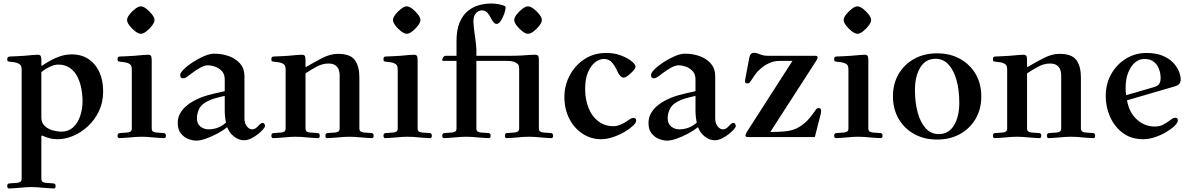

<svg xmlns="http://www.w3.org/2000/svg" viewBox="-20 -779 6758 1091"><path d="M21 278Q21 263 35 263L77 260Q87 259 95 254.5Q103 250 103 236V-383Q103 -399 98.5 -406.5Q94 -414 85 -418Q76 -423 62.5 -425Q49 -427 38 -428Q30 -429 25.5 -430.5Q21 -432 21 -442Q21 -458 38 -458Q49 -458 74 -459.5Q99 -461 118 -462Q142 -464 161.5 -466Q181 -468 193 -468Q209 -468 212 -459.5Q215 -451 215 -440V-407L218 -405Q237 -418 263 -433Q289 -448 321 -459Q353 -470 388 -470Q469 -470 517.5 -412.5Q566 -355 566 -259Q566 -197 542 -147Q518 -97 479.5 -61.5Q441 -26 396 -7Q351 12 309 12Q282 12 260 6Q238 0 219 -9L215 -5V236Q215 250 222.5 254.5Q230 259 240 260L282 263Q296 263 296 278Q296 292 286 292Q276 292 258.5 290.5Q241 289 226 288Q209 286 191 285Q173 284 159 284Q145 284 127 285Q109 286 92 288Q77 289 59.5 290.5Q42 292 32 292Q21 292 21 278ZM215 -112Q215 -82 233.5 -64Q252 -46 279 -38.5Q306 -31 330 -31Q368 -31 394.5 -54.5Q421 -78 435 -118Q449 -158 449 -205Q449 -240 442 -276.5Q435 -313 419.5 -343.5Q404 -374 377 -393Q350 -412 311 -412Q289 -412 262 -399Q235 -386 215 -369Z M702 -665Q702 -679 716 -697Q730 -715 748.5 -729Q767 -743 780 -743Q794 -743 812 -729Q830 -715 844 -697Q858 -679 858 -665Q858 -652 844 -633.5Q830 -615 812 -601Q794 -587 780 -587Q767 -587 748.5 -601Q730 -615 716 -633.5Q702 -652 702 -665ZM648 -8Q648 -23 662 -23L704 -26Q714 -27 721.5 -31.5Q729 -36 729 -50V-383Q729 -399 725 -406.5Q721 -414 712 -418Q703 -423 689.5 -425Q676 -427 665 -428Q657 -429 652.5 -430.5Q648 -432 648 -442Q648 -451 651 -454.5Q654 -458 664 -458Q675 -458 700 -459.5Q725 -461 744 -462Q768 -464 788 -466Q808 -468 820 -468Q836 -468 839 -459.5Q842 -451 842 -440V-50Q842 -36 849.5 -31.5Q857 -27 867 -26L909 -23Q923 -23 923 -8Q923 6 912 6Q902 6 884.5 4.5Q867 3 852 2Q835 0 817 -1Q799 -2 785 -2Q771 -2 753 -1Q735 0 718 2Q703 3 685.5 4.5Q668 6 658 6Q648 6 648 -8Z M990 -79Q990 -111 1003.5 -134.5Q1017 -158 1036.5 -175Q1056 -192 1074 -202Q1117 -226 1161 -238Q1205 -250 1257 -261V-328Q1257 -357 1241 -374.5Q1225 -392 1202.5 -400Q1180 -408 1160 -408Q1144 -408 1120 -395.5Q1096 -383 1073 -365Q1063 -358 1047.5 -346Q1032 -334 1021 -334Q1004 -334 1004 -353Q1004 -365 1024.5 -385.5Q1045 -406 1076 -426Q1107 -446 1139.5 -460Q1172 -474 1197 -474Q1243 -474 1282 -459.5Q1321 -445 1345 -417Q1369 -389 1369 -348V-107Q1369 -79 1382.5 -61.5Q1396 -44 1414 -44Q1423 -44 1431.5 -49.5Q1440 -55 1448 -64Q1454 -71 1460.5 -76Q1467 -81 1472 -81Q1477 -81 1481.5 -76Q1486 -71 1486 -63Q1486 -57 1475 -44Q1464 -31 1445.5 -16.5Q1427 -2 1406.5 8Q1386 18 1366 18Q1337 18 1310 -3Q1283 -24 1272 -55H1269Q1247 -37 1215 -20Q1183 -3 1151 8.5Q1119 20 1096 20Q1074 20 1049.5 10.5Q1025 1 1007.5 -21Q990 -43 990 -79ZM1099 -108Q1099 -75 1119.5 -59.5Q1140 -44 1165 -44Q1191 -44 1216 -53Q1241 -62 1264 -82Q1261 -96 1259 -113.5Q1257 -131 1257 -155V-234Q1227 -228 1198.5 -219.5Q1170 -211 1144 -195Q1119 -179 1109 -154.5Q1099 -130 1099 -108Z M1522 -8Q1522 -23 1536 -23L1578 -26Q1588 -27 1595.5 -31.5Q1603 -36 1603 -50V-383Q1603 -399 1599 -406.5Q1595 -414 1586 -418Q1577 -423 1563.5 -425Q1550 -427 1539 -428Q1531 -429 1526.5 -430.5Q1522 -432 1522 -442Q1522 -451 1525 -454.5Q1528 -458 1538 -458Q1549 -458 1574 -459.5Q1599 -461 1618 -462Q1642 -464 1662 -466Q1682 -468 1694 -468Q1710 -468 1713 -459.5Q1716 -451 1716 -440V-401L1719 -398Q1762 -424 1809.5 -448.5Q1857 -473 1900 -473Q1971 -473 1996.5 -437.5Q2022 -402 2022 -340V-50Q2022 -36 2030 -31.5Q2038 -27 2048 -26L2090 -23Q2103 -23 2103 -8Q2103 6 2093 6Q2083 6 2065.5 4.5Q2048 3 2033 2Q2016 0 1998 -1Q1980 -2 1966 -2Q1952 -2 1934 -1Q1916 0 1899 2Q1884 3 1866.5 4.5Q1849 6 1839 6Q1829 6 1829 -8Q1829 -23 1843 -23L1885 -26Q1895 -27 1902.5 -31.5Q1910 -36 1910 -50V-353Q1910 -367 1905 -382Q1900 -397 1886 -407.5Q1872 -418 1846 -418Q1812 -418 1778 -399.5Q1744 -381 1716 -362V-50Q1716 -36 1723.5 -31.5Q1731 -27 1741 -26L1783 -23Q1797 -23 1797 -8Q1797 6 1786 6Q1776 6 1758.5 4.5Q1741 3 1726 2Q1709 0 1691 -1Q1673 -2 1659 -2Q1645 -2 1627.5 -1Q1610 0 1593 2Q1578 3 1560.5 4.5Q1543 6 1533 6Q1522 6 1522 -8Z M2213 -665Q2213 -679 2227 -697Q2241 -715 2259.5 -729Q2278 -743 2291 -743Q2305 -743 2323 -729Q2341 -715 2355 -697Q2369 -679 2369 -665Q2369 -652 2355 -633.5Q2341 -615 2323 -601Q2305 -587 2291 -587Q2278 -587 2259.5 -601Q2241 -615 2227 -633.5Q2213 -652 2213 -665ZM2159 -8Q2159 -23 2173 -23L2215 -26Q2225 -27 2232.5 -31.5Q2240 -36 2240 -50V-383Q2240 -399 2236 -406.5Q2232 -414 2223 -418Q2214 -423 2200.5 -425Q2187 -427 2176 -428Q2168 -429 2163.5 -430.5Q2159 -432 2159 -442Q2159 -451 2162 -454.5Q2165 -458 2175 -458Q2186 -458 2211 -459.5Q2236 -461 2255 -462Q2279 -464 2299 -466Q2319 -468 2331 -468Q2347 -468 2350 -459.5Q2353 -451 2353 -440V-50Q2353 -36 2360.5 -31.5Q2368 -27 2378 -26L2420 -23Q2434 -23 2434 -8Q2434 6 2423 6Q2413 6 2395.5 4.5Q2378 3 2363 2Q2346 0 2328 -1Q2310 -2 2296 -2Q2282 -2 2264 -1Q2246 0 2229 2Q2214 3 2196.5 4.5Q2179 6 2169 6Q2159 6 2159 -8Z M2493 -8Q2493 -23 2507 -23L2549 -26Q2559 -27 2566.5 -31.5Q2574 -36 2574 -50V-433H2501Q2493 -433 2493 -439Q2493 -444 2498.5 -453Q2504 -462 2512 -462H2574V-544Q2574 -610 2592 -652Q2610 -694 2639.5 -717.5Q2669 -741 2703.5 -750Q2738 -759 2771 -759Q2788 -759 2807 -756Q2826 -753 2839.5 -748.5Q2853 -744 2853 -738Q2853 -723 2845 -700.5Q2837 -678 2825.5 -660.5Q2814 -643 2802 -643Q2793 -643 2785 -652Q2777 -661 2770 -675Q2763 -691 2750.5 -705.5Q2738 -720 2718 -720Q2699 -720 2684.5 -704Q2670 -688 2670 -656Q2670 -647 2672.5 -623.5Q2675 -600 2677 -585Q2681 -563 2684 -534Q2687 -505 2687 -491V-462H2884Q2898 -462 2917 -462.5Q2936 -463 2949 -464Q2973 -466 2990.5 -467Q3008 -468 3020 -468Q3036 -468 3039 -459.5Q3042 -451 3042 -440V-50Q3042 -36 3049.5 -31.5Q3057 -27 3067 -26L3109 -23Q3123 -23 3123 -8Q3123 6 3113 6Q3103 6 3085.5 4.5Q3068 3 3053 2Q3036 0 3018 -1Q3000 -2 2986 -2Q2972 -2 2954 -1Q2936 0 2919 2Q2904 3 2886.5 4.5Q2869 6 2859 6Q2849 6 2849 -8Q2849 -23 2862 -23L2904 -26Q2914 -27 2922 -31.5Q2930 -36 2930 -50V-387Q2930 -403 2925.5 -410.5Q2921 -418 2913 -422Q2902 -429 2887 -431Q2872 -433 2857 -433H2687V-50Q2687 -36 2694.5 -31.5Q2702 -27 2712 -26L2754 -23Q2768 -23 2768 -8Q2768 6 2757 6Q2747 6 2729.5 4.5Q2712 3 2697 2Q2680 0 2662 -1Q2644 -2 2630 -2Q2616 -2 2598 -1Q2580 0 2563 2Q2548 3 2530.5 4.5Q2513 6 2503 6Q2493 6 2493 -8ZM2902 -665Q2902 -679 2916 -697Q2930 -715 2948.5 -729Q2967 -743 2980 -743Q2994 -743 3012.5 -729Q3031 -715 3045 -697Q3059 -679 3059 -665Q3059 -652 3045 -633.5Q3031 -615 3012.5 -601Q2994 -587 2980 -587Q2967 -587 2948.5 -601Q2930 -615 2916 -633.5Q2902 -652 2902 -665Z M3187 -228Q3187 -293 3217 -350Q3247 -407 3300.5 -442.5Q3354 -478 3424 -478Q3459 -478 3486 -471Q3513 -464 3538 -451Q3560 -440 3575.5 -425.5Q3591 -411 3591 -399Q3591 -391 3578 -376.5Q3565 -362 3549.5 -350Q3534 -338 3524 -338Q3504 -338 3488 -374Q3478 -398 3460 -421Q3442 -444 3412 -444Q3386 -444 3361.5 -425Q3337 -406 3321 -368Q3305 -330 3305 -274Q3305 -214 3324 -166Q3343 -118 3379.5 -90Q3416 -62 3466 -62Q3486 -62 3507.5 -71.5Q3529 -81 3539 -88Q3554 -99 3562.5 -104Q3571 -109 3579 -109Q3595 -109 3595 -94Q3595 -81 3576 -63.5Q3557 -46 3527 -28.5Q3497 -11 3462 0.5Q3427 12 3395 12Q3338 12 3290.5 -19Q3243 -50 3215 -104.5Q3187 -159 3187 -228Z M3665 -79Q3665 -111 3678.5 -134.5Q3692 -158 3711.5 -175Q3731 -192 3749 -202Q3792 -226 3836 -238Q3880 -250 3932 -261V-328Q3932 -357 3916 -374.5Q3900 -392 3877.5 -400Q3855 -408 3835 -408Q3819 -408 3795 -395.5Q3771 -383 3748 -365Q3738 -358 3722.5 -346Q3707 -334 3696 -334Q3679 -334 3679 -353Q3679 -365 3699.5 -385.5Q3720 -406 3751 -426Q3782 -446 3814.5 -460Q3847 -474 3872 -474Q3918 -474 3957 -459.5Q3996 -445 4020 -417Q4044 -389 4044 -348V-107Q4044 -79 4057.5 -61.5Q4071 -44 4089 -44Q4098 -44 4106.5 -49.5Q4115 -55 4123 -64Q4129 -71 4135.5 -76Q4142 -81 4147 -81Q4152 -81 4156.5 -76Q4161 -71 4161 -63Q4161 -57 4150 -44Q4139 -31 4120.5 -16.5Q4102 -2 4081.5 8Q4061 18 4041 18Q4012 18 3985 -3Q3958 -24 3947 -55H3944Q3922 -37 3890 -20Q3858 -3 3826 8.5Q3794 20 3771 20Q3749 20 3724.5 10.5Q3700 1 3682.5 -21Q3665 -43 3665 -79ZM3774 -108Q3774 -75 3794.5 -59.5Q3815 -44 3840 -44Q3866 -44 3891 -53Q3916 -62 3939 -82Q3936 -96 3934 -113.5Q3932 -131 3932 -155V-234Q3902 -228 3873.5 -219.5Q3845 -211 3819 -195Q3794 -179 3784 -154.5Q3774 -130 3774 -108Z M4213 -317Q4213 -319 4214 -325Q4215 -331 4216 -336L4238 -453Q4243 -479 4266 -479Q4274 -479 4283 -476Q4292 -473 4302 -469Q4313 -465 4322.5 -463.5Q4332 -462 4340 -462H4613Q4626 -462 4626 -453Q4626 -449 4623.5 -443.5Q4621 -438 4617 -432L4357 -29Q4411 -29 4444.5 -33Q4478 -37 4502 -47.5Q4526 -58 4551 -79Q4566 -91 4583 -111.5Q4600 -132 4613 -152Q4616 -157 4620 -161Q4624 -165 4632 -165Q4637 -165 4641.5 -162Q4646 -159 4646 -152Q4646 -145 4644 -133L4610 0H4229Q4221 0 4218.5 -3Q4216 -6 4216 -8Q4216 -13 4218.5 -18.5Q4221 -24 4223 -28L4483 -433H4409Q4378 -433 4350 -420Q4322 -407 4300 -387Q4284 -374 4270 -354Q4256 -334 4245 -317Q4242 -312 4238.5 -308.5Q4235 -305 4227 -305Q4213 -305 4213 -317Z M4774 -665Q4774 -679 4788 -697Q4802 -715 4820.5 -729Q4839 -743 4852 -743Q4866 -743 4884 -729Q4902 -715 4916 -697Q4930 -679 4930 -665Q4930 -652 4916 -633.5Q4902 -615 4884 -601Q4866 -587 4852 -587Q4839 -587 4820.5 -601Q4802 -615 4788 -633.5Q4774 -652 4774 -665ZM4720 -8Q4720 -23 4734 -23L4776 -26Q4786 -27 4793.5 -31.5Q4801 -36 4801 -50V-383Q4801 -399 4797 -406.5Q4793 -414 4784 -418Q4775 -423 4761.5 -425Q4748 -427 4737 -428Q4729 -429 4724.5 -430.5Q4720 -432 4720 -442Q4720 -451 4723 -454.5Q4726 -458 4736 -458Q4747 -458 4772 -459.5Q4797 -461 4816 -462Q4840 -464 4860 -466Q4880 -468 4892 -468Q4908 -468 4911 -459.5Q4914 -451 4914 -440V-50Q4914 -36 4921.5 -31.5Q4929 -27 4939 -26L4981 -23Q4995 -23 4995 -8Q4995 6 4984 6Q4974 6 4956.5 4.5Q4939 3 4924 2Q4907 0 4889 -1Q4871 -2 4857 -2Q4843 -2 4825 -1Q4807 0 4790 2Q4775 3 4757.5 4.5Q4740 6 4730 6Q4720 6 4720 -8Z M5054 -231Q5054 -304 5086.5 -359Q5119 -414 5175.5 -445Q5232 -476 5305 -476Q5378 -476 5434.5 -445Q5491 -414 5523.5 -359Q5556 -304 5556 -231Q5556 -159 5523.5 -103.5Q5491 -48 5434.5 -17Q5378 14 5305 14Q5232 14 5175.5 -17Q5119 -48 5086.5 -103.5Q5054 -159 5054 -231ZM5179 -268Q5179 -195 5195 -138Q5211 -81 5241 -49Q5271 -17 5314 -17Q5371 -17 5401 -67Q5431 -117 5431 -194Q5431 -268 5415 -324.5Q5399 -381 5369 -413Q5339 -445 5296 -445Q5239 -445 5209 -395Q5179 -345 5179 -268Z M5622 -8Q5622 -23 5636 -23L5678 -26Q5688 -27 5695.5 -31.5Q5703 -36 5703 -50V-383Q5703 -399 5699 -406.5Q5695 -414 5686 -418Q5677 -423 5663.5 -425Q5650 -427 5639 -428Q5631 -429 5626.5 -430.5Q5622 -432 5622 -442Q5622 -451 5625 -454.5Q5628 -458 5638 -458Q5649 -458 5674 -459.5Q5699 -461 5718 -462Q5742 -464 5762 -466Q5782 -468 5794 -468Q5810 -468 5813 -459.5Q5816 -451 5816 -440V-401L5819 -398Q5862 -424 5909.5 -448.5Q5957 -473 6000 -473Q6071 -473 6096.5 -437.5Q6122 -402 6122 -340V-50Q6122 -36 6130 -31.5Q6138 -27 6148 -26L6190 -23Q6203 -23 6203 -8Q6203 6 6193 6Q6183 6 6165.5 4.5Q6148 3 6133 2Q6116 0 6098 -1Q6080 -2 6066 -2Q6052 -2 6034 -1Q6016 0 5999 2Q5984 3 5966.5 4.5Q5949 6 5939 6Q5929 6 5929 -8Q5929 -23 5943 -23L5985 -26Q5995 -27 6002.5 -31.5Q6010 -36 6010 -50V-353Q6010 -367 6005 -382Q6000 -397 5986 -407.5Q5972 -418 5946 -418Q5912 -418 5878 -399.5Q5844 -381 5816 -362V-50Q5816 -36 5823.5 -31.5Q5831 -27 5841 -26L5883 -23Q5897 -23 5897 -8Q5897 6 5886 6Q5876 6 5858.5 4.5Q5841 3 5826 2Q5809 0 5791 -1Q5773 -2 5759 -2Q5745 -2 5727.5 -1Q5710 0 5693 2Q5678 3 5660.5 4.5Q5643 6 5633 6Q5622 6 5622 -8Z M6263 -232Q6263 -303 6294.5 -358.5Q6326 -414 6378.5 -446Q6431 -478 6495 -478Q6549 -478 6586 -462.5Q6623 -447 6645.5 -423.5Q6668 -400 6678.5 -374.5Q6689 -349 6689 -328Q6689 -297 6658 -289L6384 -209Q6396 -140 6440 -100Q6484 -60 6542 -60Q6570 -60 6590 -71Q6610 -82 6622 -91Q6635 -101 6642.5 -105.5Q6650 -110 6658 -110Q6673 -110 6673 -95Q6673 -82 6654.5 -64Q6636 -46 6606.5 -28.5Q6577 -11 6542.5 0.5Q6508 12 6476 12Q6407 12 6359.5 -24Q6312 -60 6287.5 -116Q6263 -172 6263 -232ZM6376 -277Q6376 -258 6379 -238L6537 -284Q6556 -289 6565.5 -300.5Q6575 -312 6575 -336Q6575 -360 6566.5 -385Q6558 -410 6537.5 -427Q6517 -444 6481 -444Q6455 -444 6431 -425Q6407 -406 6391.5 -368.5Q6376 -331 6376 -277Z"/></svg>

Font: Monomakh
Style: Regular
Weight: 400
Version: Version 1.200; ttfautohint (v1.8.4.7-5d5b)